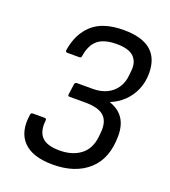

<svg xmlns="http://www.w3.org/2000/svg" viewBox="-126 -759 763 862"><g transform="rotate(20 255.5 -327.5)"><path d="M224 11Q127 11 83 -34.5Q39 -80 52 -164Q53 -174 62 -174H119Q128 -174 127 -164Q121 -112 145.5 -85.5Q170 -59 231 -59Q291 -59 330 -88Q369 -117 376 -175L378 -195Q384 -250 357.5 -275.5Q331 -301 266 -301H191Q182 -301 184 -311L191 -361Q193 -370 202 -370H277Q316 -370 344.5 -384Q373 -398 390 -423.5Q407 -449 410 -484L412 -504Q417 -548 392.5 -572Q368 -596 311 -596Q250 -596 220 -571Q190 -546 182 -492Q181 -483 172 -483H115Q106 -483 106 -492Q118 -573 169 -619.5Q220 -666 319 -666Q405 -666 448 -630Q491 -594 491 -522Q491 -478 475 -442Q459 -406 432 -380.5Q405 -355 370 -341V-340Q414 -325 435.5 -293Q457 -261 457 -211Q457 -102 394 -45.5Q331 11 224 11Z"/></g></svg>

Font: Sofia Sans Semi Condensed
Style: Italic
Weight: 400
Italic angle: -9°
Designer: Botio Nikoltchev, Ani Petrova
Foundry: lettersoup
Version: Version 4.101